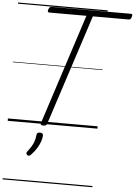

<svg xmlns="http://www.w3.org/2000/svg" viewBox="-86 -1071 1148 1633"><g transform="rotate(5 488.5 -255.0)"><path d="M304 14Q277 14 283 -5L589 -948H274Q262 -948 259.5 -954Q257 -960 261 -973Q266 -987 272 -992.5Q278 -998 289 -998H962Q975 -998 976.5 -992Q978 -986 974 -973Q971 -959 965 -953.5Q959 -948 947 -948H644L337 -5Q334 5 327 9.5Q320 14 304 14ZM191 276Q183 269 182.5 261.5Q182 254 188 246Q207 222 221 199.5Q235 177 243 153Q251 129 254 99Q255 86 262.5 81Q270 76 282 76Q297 76 303.5 82.5Q310 89 309 101Q309 119 300 146.5Q291 174 272.5 205.5Q254 237 224 268Q217 276 208 279.5Q199 283 191 276ZM0 490H766V500H0ZM0 -20H766V0H0ZM0 -505H766V-500H0ZM0 -1010H766V-1000H0Z"/></g></svg>

Font: Playwrite AU TAS Guides
Style: Regular
Weight: 400
Designer: Veronika Burian, José Scaglione
Foundry: TypeTogether
Version: Version 1.003